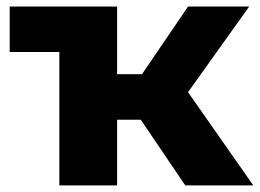

<svg xmlns="http://www.w3.org/2000/svg" viewBox="-20 -560 786 580"><path d="M367.8 -253.7 508.9 -337.4 745.1 0H539.6ZM159.3 -540.3H333.8V0H159.3ZM9.3 -540.3H333.8V-403H9.3ZM282.4 -335.9H474.9V-198.4H282.4ZM362.6 -267.7 548.1 -540.3H732.8L526.1 -250.8Z"/></svg>

Font: iiserrat Thin
Style: Regular
Weight: 100
Designer: Akira Ohta
Foundry: Akira Ohta
Version: Version 1.200;Glyphs 3.3.1 (3343)